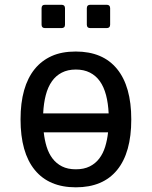

<svg xmlns="http://www.w3.org/2000/svg" viewBox="-20 -778 642 812"><path d="M170.4 -659.2Q155.8 -659.2 155.8 -673.8V-743.2Q155.8 -757.8 170.4 -757.8H240.2Q254.9 -757.8 254.9 -743.2V-673.8Q254.9 -659.2 240.2 -659.2ZM361.8 -659.2Q347.2 -659.2 347.2 -673.8V-743.2Q347.2 -757.8 361.8 -757.8H431.2Q445.8 -757.8 445.8 -743.2V-673.8Q445.8 -659.2 431.2 -659.2ZM300.8 14.2Q187 14.2 127 -59.3Q66.9 -132.8 66.9 -273.4Q66.9 -412.1 127 -486.3Q156.2 -522 198.7 -541Q241.2 -560.1 300.3 -560.1Q415 -560.1 475.1 -486.3Q535.2 -412.6 535.2 -272.9Q535.2 -132.3 475.3 -59.1Q415.5 14.2 300.8 14.2ZM439.5 -298.3Q437.5 -341.3 428.5 -375.7Q419.4 -410.2 402.6 -434.1Q385.7 -458 360.4 -470.9Q335 -483.9 300.8 -483.9Q266.6 -483.9 241.5 -470.9Q216.3 -458 199.5 -434.1Q182.6 -410.2 173.6 -375.7Q164.6 -341.3 162.6 -298.3ZM300.8 -62Q335 -62 359.4 -74.2Q383.8 -86.4 399.9 -107.7Q416 -128.9 424.8 -157.5Q433.6 -186 437 -218.3H165Q168.5 -186 177.2 -157.5Q186 -128.9 202.1 -107.7Q218.3 -86.4 242.4 -74.2Q266.6 -62 300.8 -62Z"/></svg>

Font: Hack
Style: Regular
Weight: 400
Monospace: yes
Designer: Christopher Simpkins
Foundry: Christopher Simpkins
Version: Version 2.019; ttfautohint (v1.4.1) -l 4 -r 80 -G 350 -x 0 -